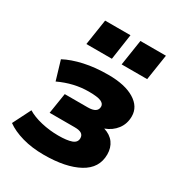

<svg xmlns="http://www.w3.org/2000/svg" viewBox="-176 -846 899 971"><g transform="rotate(30 273.0 -360.5)"><path d="M224 11Q155 11 98.5 -5Q42 -21 5 -48L58 -153Q90 -133 139 -121.5Q188 -110 239 -110Q289 -110 316 -119.5Q343 -129 343 -154Q343 -171 330.5 -179.5Q318 -188 290 -188H144L163 -308H297Q354 -308 354 -345Q354 -362 334 -371Q314 -380 262 -380Q176 -380 91 -340L58 -451Q103 -475 166 -489Q229 -503 306 -503Q403 -503 458 -469.5Q513 -436 513 -380Q513 -336 488.5 -304Q464 -272 423 -257Q462 -245 482 -217.5Q502 -190 502 -151Q502 -71 427 -30Q352 11 224 11ZM337 -582 360 -732H509L486 -582ZM131 -582 154 -732H302L280 -582Z"/></g></svg>

Font: Nunito Sans Black
Style: Italic
Weight: 900
Italic angle: -9°
Designer: Vernon Adams
Foundry: Vernon Adams
Version: Version 3.006; ttfautohint (v1.8.3)